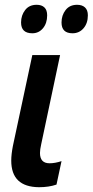

<svg xmlns="http://www.w3.org/2000/svg" viewBox="-20 -772 387 802"><path d="M143 10Q27 9 27 -101Q27 -127 34 -163L115 -542H231L152 -169Q147 -147 147 -133Q147 -90 187 -90Q210 -90 237 -99L216 -1Q184 10 143 10ZM283 -633Q237 -633 237 -678Q237 -708 254 -730Q271 -752 302 -752Q323 -752 335 -741Q347 -730 347 -708Q347 -675 329 -654Q311 -633 283 -633ZM115 -633Q68 -633 68 -678Q68 -708 85 -730Q102 -752 133 -752Q154 -752 165.5 -741Q177 -730 177 -708Q177 -675 159.5 -654Q142 -633 115 -633Z"/></svg>

Font: Noto Sans Condensed SemiBold
Style: Italic
Weight: 600
Width: 3
Italic angle: -12°
Designer: Monotype Design Team
Foundry: Monotype Imaging Inc.
Version: Version 2.013; ttfautohint (v1.8.4.7-5d5b)